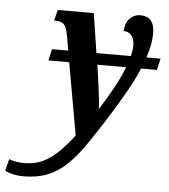

<svg xmlns="http://www.w3.org/2000/svg" viewBox="-200 -594 776 883"><g transform="rotate(5 188.5 -152.5)"><path d="M-60 240Q-107 240 -145 222L-131 167Q-122 171 -104 175Q-86 179 -61 179Q-11 179 28 159.5Q67 140 100 106.5Q133 73 164 32L105 -301H9L21 -354H96L82 -433Q76 -463 63.5 -474.5Q51 -486 27 -486H19L32 -536H198L226 -354H385Q392 -381 392 -403Q392 -434 378 -450Q364 -466 342 -466Q344 -504 364 -524.5Q384 -545 412 -545Q478 -545 478 -467Q478 -417 457 -354H522L510 -301H437Q415 -249 381.5 -190Q348 -131 306 -64Q258 12 218.5 69Q179 126 139 164Q99 202 51 221Q3 240 -60 240ZM259 -102H262Q294 -153 322 -204Q350 -255 368 -301H235L239 -274Q243 -248 247.5 -213.5Q252 -179 255.5 -148.5Q259 -118 259 -102Z"/></g></svg>

Font: Noto Serif ExtraCondensed
Style: Bold Italic
Weight: 700
Width: 2
Italic angle: -12°
Designer: Monotype Design Team
Foundry: Monotype Imaging Inc.
Version: Version 2.013; ttfautohint (v1.8.4.7-5d5b)